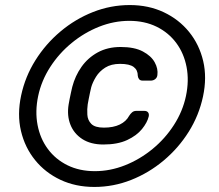

<svg xmlns="http://www.w3.org/2000/svg" viewBox="-20 -730 865 760"><path d="M353.4 10Q279.1 10 219.1 -18.3Q159.1 -46.6 118.8 -96.4Q78.4 -146.3 63 -211.6Q47.6 -276.9 63.6 -351.9Q79.6 -426.9 120.3 -491.6Q160.9 -556.3 219.4 -605.4Q277.9 -654.6 348 -682.3Q418.1 -710 493.7 -710Q567.9 -710 628 -681.7Q688.1 -653.4 728.5 -603.6Q768.9 -553.7 784.3 -488.4Q799.6 -423.1 783.6 -348.1Q767.6 -273.1 727 -208.4Q686.4 -143.7 627.8 -94.6Q569.1 -45.4 499 -17.7Q428.9 10 353.4 10ZM355.4 -52.5Q416.1 -52.5 474.9 -75.8Q533.8 -99.2 583.7 -140.2Q633.6 -181.1 668.4 -235.2Q703.3 -289.3 716.1 -350Q728.9 -410.7 718.5 -464.8Q708.1 -518.9 677.8 -559.8Q647.4 -600.8 600 -624.2Q552.5 -647.5 491.8 -647.5Q431.1 -647.5 372.3 -624.2Q313.5 -600.8 263.6 -559.8Q213.7 -518.9 178.8 -464.8Q143.9 -410.7 131.1 -350Q118.3 -289.3 128.7 -235.2Q139.1 -181.1 169.5 -140.2Q199.8 -99.2 247.3 -75.8Q294.7 -52.5 355.4 -52.5ZM389 -158Q339.4 -158 306 -179.4Q272.7 -200.9 258.7 -236.6Q244.6 -272.3 251.6 -316.1Q253.4 -325.1 255.6 -338.1Q257.8 -351 261 -363.9Q264.2 -376.9 266 -385.9Q277.4 -429.7 302.6 -465.4Q327.8 -501.1 366.9 -522.6Q406 -544 457.5 -544Q512.3 -544 545.4 -526.3Q578.5 -508.7 592.4 -483.3Q606.4 -457.8 603 -432.9Q602 -422.9 594.4 -416.9Q586.8 -410.9 576.8 -410.9H545Q534.6 -410.9 530.2 -417.2Q525.8 -423.4 525.4 -430.3Q525.5 -452.6 509.2 -464.9Q492.8 -477.2 455.3 -477.2Q419.9 -477.2 396.6 -462.4Q373.3 -447.6 360.1 -426.1Q346.9 -404.7 341.2 -385Q339.4 -375.9 336.3 -363.5Q333.2 -351 331.2 -338.5Q329.1 -326.1 327.2 -317Q324.4 -298.1 325.7 -276.3Q326.9 -254.4 341.4 -239.6Q355.9 -224.8 391.3 -224.8Q428.8 -224.8 454.2 -237.1Q479.5 -249.4 491.3 -271.7Q496.1 -279.4 502.7 -285.2Q509.3 -291.1 519.7 -291.1H551.5Q561.5 -291.1 566.1 -285.1Q570.7 -279.1 568.7 -269.1Q563.1 -245.2 542.1 -219.2Q521.1 -193.3 483.4 -175.7Q445.6 -158 389 -158Z"/></svg>

Font: Rubik Light
Style: Italic
Weight: 300
Italic angle: -12°
Designer: Hubert and Fischer
Foundry: Hubert and Fischer
Version: Version 2.300;gftools[0.9.30]